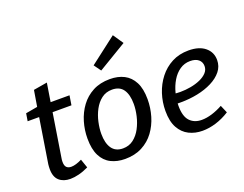

<svg xmlns="http://www.w3.org/2000/svg" viewBox="-124 -1059 1672 1314"><g transform="rotate(-20 712.5 -402.5)"><path d="M186 10Q136 10 105.5 -17Q75 -44 75 -101Q75 -110 75.5 -118.5Q76 -127 77 -136L131 -476L142 -461H45L54 -516L156 -534L137 -515L159 -648L259 -665L235 -515L226 -530H375L364 -461H213L229 -476L176 -142Q175 -138 174.5 -131.5Q174 -125 174 -118Q174 -90 186 -78Q198 -66 220 -66Q236 -66 256 -72Q276 -78 298 -89L320 -25Q283 -7 248.5 1.5Q214 10 186 10Z M585 10Q527 10 482.5 -12.5Q438 -35 413.5 -83.5Q389 -132 389 -209Q389 -271 406.5 -330Q424 -389 459 -436.5Q494 -484 547 -512Q600 -540 671 -540Q730 -540 774 -517.5Q818 -495 843 -447Q868 -399 868 -322Q868 -260 850.5 -200.5Q833 -141 798 -93.5Q763 -46 709.5 -18Q656 10 585 10ZM596 -63Q640 -63 672.5 -88Q705 -113 726 -152.5Q747 -192 757.5 -237.5Q768 -283 768 -324Q768 -392 742 -429.5Q716 -467 661 -467Q616 -467 583.5 -442Q551 -417 530 -377.5Q509 -338 499 -292.5Q489 -247 489 -207Q489 -139 515.5 -101Q542 -63 596 -63ZM637 -615 600 -666 794 -815 845 -740Z M1149 10Q1095 10 1051 -12Q1007 -34 981 -81Q955 -128 955 -204Q955 -268 974.5 -328Q994 -388 1031.5 -436Q1069 -484 1122.5 -512Q1176 -540 1244 -540Q1321 -540 1364 -504.5Q1407 -469 1407 -412Q1407 -366 1379 -331Q1351 -296 1303.5 -272Q1256 -248 1197 -236Q1138 -224 1076 -224Q1067 -224 1058 -224Q1049 -224 1040 -225L1046 -295Q1058 -294 1070.5 -293Q1083 -292 1096 -292Q1134 -292 1172.5 -299Q1211 -306 1242.5 -320Q1274 -334 1293 -354.5Q1312 -375 1312 -402Q1312 -432 1290.5 -450Q1269 -468 1230 -468Q1188 -468 1154.5 -445Q1121 -422 1098 -383.5Q1075 -345 1063 -298.5Q1051 -252 1051 -206Q1051 -130 1083 -96Q1115 -62 1169 -62Q1204 -62 1243.5 -74Q1283 -86 1323 -108L1347 -52Q1298 -21 1247.5 -5.5Q1197 10 1149 10Z"/></g></svg>

Font: Bitter Thin Medium
Style: Italic
Weight: 500
Italic angle: -9°
Version: Version 3.021